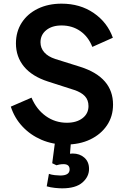

<svg xmlns="http://www.w3.org/2000/svg" viewBox="-20 -777 687 1048"><path d="M338 12Q415 12 473 -16Q531 -44 564 -93Q597 -142 597 -206Q597 -355 419 -412L282 -455Q242 -468 221.5 -491.5Q201 -515 201 -546Q201 -587 232.5 -612.5Q264 -638 316 -638Q374 -638 418 -607.5Q462 -577 484 -521L596 -571Q566 -655 491.5 -706Q417 -757 316 -757Q243 -757 186.5 -729.5Q130 -702 98.5 -653Q67 -604 67 -540Q67 -467 111 -413.5Q155 -360 242 -332L385 -286Q424 -273 443.5 -252Q463 -231 463 -198Q463 -157 430.5 -132Q398 -107 345 -107Q281 -107 230 -143.5Q179 -180 152 -244L39 -195Q59 -133 102.5 -86.5Q146 -40 206.5 -14Q267 12 338 12ZM319 251Q393 251 429.5 219.5Q466 188 466 145Q466 106 440.5 83.5Q415 61 377 61Q370 61 362 62L367 0H280L265 114L288 125Q293 123 304.5 121Q316 119 327 119Q360 119 360 148Q360 181 309 181Q297 181 279 179Q261 177 247 172L235 240Q255 246 279 248.5Q303 251 319 251Z"/></svg>

Font: Plus Jakarta Sans
Style: Bold
Weight: 700
Designer: Gumpita Rahayu
Foundry: Tokotype
Version: Version 2.004; ttfautohint (v1.8.3)